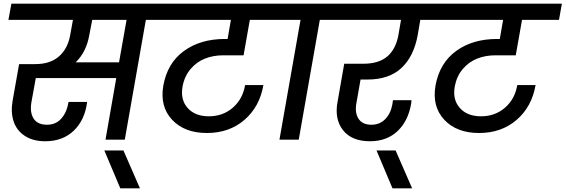

<svg xmlns="http://www.w3.org/2000/svg" viewBox="-20 -760 3078 1045"><path d="M465.8 -567.9Q449.7 -477.1 392.1 -420.9H627.9L668.9 -651.9H481.9ZM25.9 -651.9 42 -740.2H911.1L895 -651.9H773.9L659.2 0H554.2L612.8 -335H174.8L150.9 -203.1Q141.6 -147.9 163.1 -114.5Q184.6 -81.1 235.8 -81.1Q284.2 -81.1 314.2 -115.2Q344.2 -149.4 353 -205.1H454.1Q442.4 -107.9 382.3 -49.6Q322.3 8.8 226.1 8.8Q159.7 8.8 115.2 -20.3Q70.8 -49.3 54.2 -99.1Q37.6 -148.9 48.8 -212.9L84 -411.1H171.9Q252.9 -411.1 300.8 -452.9Q348.6 -494.6 361.8 -567.9L377 -651.9Z M634.8 265.1 547.9 59.1H651.9L741.7 265.1Z M844.7 -651.9 860.8 -740.2H1556.6L1541 -651.9H1339.8L1305.7 -459H1194.8Q1140.6 -459 1095.2 -440.9Q1049.8 -422.9 1016.8 -383.8Q983.9 -344.7 973.6 -289.1Q960.9 -217.8 1001.2 -172.4Q1041.5 -127 1116.7 -127Q1193.4 -127 1247.3 -174.1Q1301.3 -221.2 1314 -296.9H1413.6Q1393.1 -178.7 1310.3 -107.4Q1227.5 -36.1 1106 -36.1Q984.4 -36.1 917 -107.9Q849.6 -179.7 868.7 -293Q890.6 -416.5 980.7 -482.2Q1070.8 -547.9 1203.6 -547.9H1218.8L1236.8 -651.9Z M1501 0 1615.7 -651.9H1493.7L1508.8 -740.2H1857.9L1841.8 -651.9H1720.7L1606 0Z M1795.4 -651.9 1810.5 -740.2H2392.6L2376.5 -651.9H2267.6L2253.4 -568.8Q2232.4 -453.1 2165 -390.1Q2097.7 -327.1 1979.5 -327.1H1942.4L1920.4 -202.1Q1909.7 -148.4 1930.7 -114.7Q1951.7 -81.1 2001.5 -81.1Q2046.4 -81.1 2076.4 -111.3Q2106.4 -141.6 2115.7 -192.9L2118.7 -214.8H2219.7Q2217.8 -199.2 2217.8 -195.8Q2201.7 -101.1 2143.3 -46.1Q2085 8.8 1993.7 8.8Q1894 8.8 1846.7 -51.8Q1799.3 -112.3 1817.4 -207L1853.5 -413.1H1957.5Q2040.5 -413.1 2087.2 -452.1Q2133.8 -491.2 2148.4 -568.8L2162.6 -651.9Z M2116.2 265.1 2029.3 59.1H2133.3L2223.1 265.1Z M2326.2 -651.9 2342.3 -740.2H3038.1L3022.5 -651.9H2821.3L2787.1 -459H2676.3Q2622.1 -459 2576.7 -440.9Q2531.2 -422.9 2498.3 -383.8Q2465.3 -344.7 2455.1 -289.1Q2442.4 -217.8 2482.7 -172.4Q2522.9 -127 2598.1 -127Q2674.8 -127 2728.8 -174.1Q2782.7 -221.2 2795.4 -296.9H2895Q2874.5 -178.7 2791.7 -107.4Q2709 -36.1 2587.4 -36.1Q2465.8 -36.1 2398.4 -107.9Q2331.1 -179.7 2350.1 -293Q2372.1 -416.5 2462.2 -482.2Q2552.2 -547.9 2685.1 -547.9H2700.2L2718.3 -651.9Z"/></svg>

Font: SVN-Poppins Medium
Style: Italic
Weight: 500
Italic angle: -10°
Designer: Ninad Kale (Devanagari), Jonny Pinhorn (Latin)
Foundry: Indian Type Foundry
Version: Version 3.002 2017